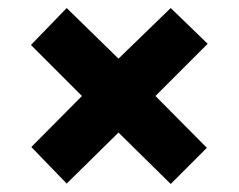

<svg xmlns="http://www.w3.org/2000/svg" viewBox="-20 -592 594 478"><path d="M405 -572 497 -483 367 -353 495 -224 405 -134 275 -262 146 -135 58 -226 184 -353 57 -480 146 -572 275 -446Z"/></svg>

Font: Noto Sans Ethiopic SemiCondensed Black
Style: Regular
Weight: 900
Width: 4
Designer: Monotype Design Team
Foundry: Monotype Imaging Inc.
Version: Version 2.102; ttfautohint (v1.8.4.7-5d5b)